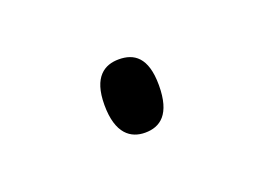

<svg xmlns="http://www.w3.org/2000/svg" viewBox="-33 -130 264 192"><g transform="rotate(-20 99.0 -34.0)"><path d="M99 5C115 5 128 -4 128 -35C128 -65 115 -73 99 -73C84 -73 70 -65 70 -35C70 -4 84 5 99 5Z"/></g></svg>

Font: Noto Serif Sinhala SemiCondensed Thin
Style: Regular
Weight: 100
Width: 4
Designer: Jelle Bosma - Monotype Design Team
Foundry: Monotype Imaging Inc.
Version: Version 2.007